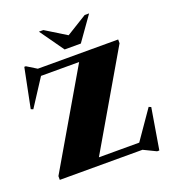

<svg xmlns="http://www.w3.org/2000/svg" viewBox="-170 -1060 1093 1226"><g transform="rotate(-20 376.5 -447.0)"><path d="M695.5 -715V-689.5L322.5 -50H596.5L731 -244L746.5 -237.5L700 41H685L600.5 0H38.5V-25.5L412 -665H153L34 -481.5L18.5 -487.5L72.5 -756H83L149.5 -715ZM578 -935 462.5 -772H352.5L237 -935H267L407.5 -848.5L548 -935Z"/></g></svg>

Font: Newsreader Display ExtraBold
Style: Regular
Weight: 800
Designer: Hugues Gentile
Foundry: Production Type
Version: Version 1.001